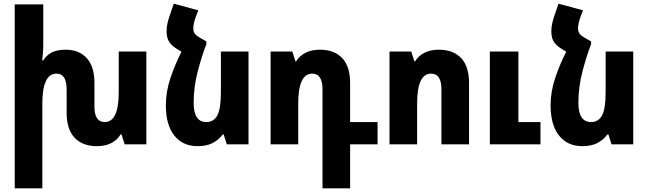

<svg xmlns="http://www.w3.org/2000/svg" viewBox="-20 -784 3520 1043"><path d="M625 -504H775V0H657L640 -54H635Q618 -24 585 -7Q552 10 507 10Q428 10 385 -36Q342 -82 342 -171V-298Q342 -384 287 -384Q210 -384 210 -221V239H60V-760H215V-538Q215 -498 209 -456H215Q232 -484 261 -499Q290 -514 337 -514Q409 -514 451 -468.5Q493 -423 493 -333V-205Q493 -121 549 -121Q625 -121 625 -283Z M1101 -559V-544Q1076 -480 1054 -395.5Q1032 -311 1032 -225Q1032 -121 1101 -121Q1141 -121 1160.5 -157Q1180 -193 1180 -283V-504H1330V0H1212L1195 -54H1190Q1168 -24 1135 -7Q1102 10 1053 10Q973 10 927 -47.5Q881 -105 881 -212Q881 -286 906 -360.5Q931 -435 966 -503L940 -519Q912 -536 898.5 -557.5Q885 -579 885 -613Q885 -636 889.5 -656Q894 -676 900 -694L924 -764L1057 -728L1043 -691Q1037 -674 1033.5 -658.5Q1030 -643 1030 -630Q1030 -613 1038.5 -601Q1047 -589 1073 -575Z M1732 239V-298Q1732 -384 1676 -384Q1600 -384 1600 -221V0H1450V-504H1568L1585 -451H1589Q1607 -481 1640 -497.5Q1673 -514 1718 -514Q1796 -514 1839 -468.5Q1882 -423 1882 -333V-121H2031V0H1882V239Z M2096 0V-504H2214L2231 -451H2235Q2253 -481 2286 -497.5Q2319 -514 2364 -514Q2442 -514 2485 -468.5Q2528 -423 2528 -333V0H2378V-299Q2378 -384 2322 -384Q2246 -384 2246 -223V0ZM2641 0V-504H2796V-121H2916V0Z M3191 -559V-544Q3166 -480 3144 -395.5Q3122 -311 3122 -225Q3122 -121 3191 -121Q3231 -121 3250.5 -157Q3270 -193 3270 -283V-504H3420V0H3302L3285 -54H3280Q3258 -24 3225 -7Q3192 10 3143 10Q3063 10 3017 -47.5Q2971 -105 2971 -212Q2971 -286 2996 -360.5Q3021 -435 3056 -503L3030 -519Q3002 -536 2988.5 -557.5Q2975 -579 2975 -613Q2975 -636 2979.5 -656Q2984 -676 2990 -694L3014 -764L3147 -728L3133 -691Q3127 -674 3123.5 -658.5Q3120 -643 3120 -630Q3120 -613 3128.5 -601Q3137 -589 3163 -575Z"/></svg>

Font: Noto Sans Armenian Condensed ExtraBold
Style: Regular
Weight: 800
Width: 3
Designer: Monotype Design Team
Foundry: Monotype Imaging Inc.
Version: Version 2.008; ttfautohint (v1.8.4.7-5d5b)